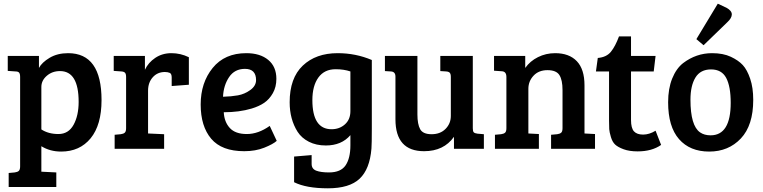

<svg xmlns="http://www.w3.org/2000/svg" viewBox="-20 -806 4134 1040"><path d="M89 95V-389Q89 -406 83.5 -412.5Q78 -419 64 -419L22 -422V-503H191V-438Q207 -468 249 -493Q291 -518 349 -518Q530 -518 530 -264Q530 -129 471 -57Q412 15 311 15Q251 15 204 -14V124L285 128V207H27V131L60 128Q75 126 82 119.5Q89 113 89 95ZM406 -254Q406 -421 305 -421Q263 -421 233.5 -395.5Q204 -370 204 -335V-105Q242 -80 296.5 -80Q351 -80 378.5 -130Q406 -180 406 -254Z M663 -112V-389Q663 -405 657.5 -411.5Q652 -418 638 -419L596 -422V-503H765V-428Q783 -467 821 -492.5Q859 -518 908.5 -518Q958 -518 1003 -496V-347L910 -340V-386Q910 -406 900 -411Q889 -416 873 -416Q833 -416 807.5 -387.5Q782 -359 782 -315V-83L869 -79V0H601V-76L634 -79Q649 -81 656 -87.5Q663 -94 663 -112Z M1314 -518Q1389 -518 1433 -481.5Q1477 -445 1477 -379Q1477 -335 1458 -301.5Q1439 -268 1411 -249Q1383 -230 1343 -218Q1276 -198 1192 -198Q1195 -145 1225 -112.5Q1255 -80 1317 -80Q1379 -80 1441 -124L1479 -43Q1459 -25 1411.5 -6Q1364 13 1303 13Q1181 13 1124 -54.5Q1067 -122 1067 -240Q1067 -358 1132 -438Q1197 -518 1314 -518ZM1367 -372Q1367 -433 1307 -433Q1251 -433 1221 -388.5Q1191 -344 1188 -282Q1232 -283 1268.5 -289.5Q1305 -296 1336 -318.5Q1367 -341 1367 -372Z M1573 181V42L1668 34V82Q1668 109 1693 118.5Q1718 128 1762 128Q1826 128 1852 89.5Q1878 51 1878 -19V-74Q1830 -18 1745 -18Q1693 -18 1653.5 -38Q1614 -58 1592 -92Q1549 -160 1549 -252Q1549 -383 1620 -450.5Q1691 -518 1809 -518Q1907 -518 1994 -481V-110Q1994 -25 1992 -1Q1983 110 1928 162Q1873 214 1756 214Q1639 214 1573 181ZM1878 -204V-419Q1843 -431 1798 -431Q1737 -431 1704.5 -386Q1672 -341 1672 -264Q1672 -106 1776 -106Q1819 -106 1848.5 -132.5Q1878 -159 1878 -204Z M2601 -79V0H2439V-65Q2384 13 2277 13Q2122 13 2122 -160V-391Q2122 -418 2097 -419L2065 -421V-503H2241V-186Q2241 -133 2256 -106Q2271 -79 2318 -79Q2365 -79 2393.5 -108Q2422 -137 2422 -178V-389Q2422 -405 2416.5 -411.5Q2411 -418 2397 -419L2365 -421V-503H2541V-111Q2541 -95 2546 -89.5Q2551 -84 2566 -82Z M2656 -423V-503H2825V-438Q2851 -475 2894 -496.5Q2937 -518 2987 -518Q3063 -518 3104.5 -474.5Q3146 -431 3146 -344V-83L3203 -80V0H2965V-76L2998 -79Q3013 -81 3020 -87.5Q3027 -94 3027 -112V-318Q3027 -373 3010 -399.5Q2993 -426 2945.5 -426Q2898 -426 2870 -396Q2842 -366 2842 -325V-83L2899 -80V0H2661V-76L2694 -79Q2709 -81 2716 -87.5Q2723 -94 2723 -112V-389Q2723 -419 2698 -420Z M3333 -609H3398V-503H3531L3521 -419H3398V-156Q3398 -112 3414 -94.5Q3430 -77 3463.5 -77Q3497 -77 3531 -98L3561 -21Q3511 14 3434 14Q3389 14 3358 2.5Q3327 -9 3312 -23Q3297 -37 3289 -64Q3281 -91 3280 -106.5Q3279 -122 3279 -152V-419H3208L3218 -492Q3265 -496 3289 -525.5Q3313 -555 3333 -609Z M3829 -73Q3938 -73 3938 -249Q3938 -338 3913.5 -384Q3889 -430 3831.5 -430Q3774 -430 3747 -386Q3720 -342 3720 -266Q3720 -125 3772 -89Q3795 -73 3829 -73ZM3599 -252Q3599 -326 3621 -380.5Q3643 -435 3680 -464Q3751 -518 3837 -518Q3897 -518 3938.5 -498.5Q3980 -479 4003.5 -453.5Q4027 -428 4043.5 -379.5Q4060 -331 4060 -265Q4060 -127 3993 -56Q3926 15 3821.5 15Q3717 15 3658 -52.5Q3599 -120 3599 -252ZM3752 -594 3868 -786 3915 -764Q3944 -748 3944 -728Q3944 -708 3919 -685L3791 -561Z"/></svg>

Font: Bree Serif
Style: Regular
Weight: 400
Designer: Veronika Burian, Jos Scaglione
Foundry: TypeTogether
Version: Version 1.002